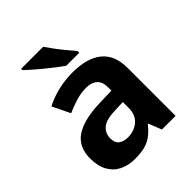

<svg xmlns="http://www.w3.org/2000/svg" viewBox="-214 -894 1032 1032"><g transform="rotate(-45 302.0 -378.0)"><path d="M302 -557Q412 -557 470.5 -509.5Q529 -462 529 -364V0H425L396 -74H392Q369 -45 344.5 -26Q320 -7 288.5 1.5Q257 10 211 10Q163 10 124.5 -8.5Q86 -27 64 -65.5Q42 -104 42 -163Q42 -250 103 -291.5Q164 -333 286 -337L381 -340V-364Q381 -407 358.5 -427Q336 -447 296 -447Q256 -447 218 -435.5Q180 -424 142 -407L93 -508Q137 -531 190.5 -544Q244 -557 302 -557ZM323 -251Q251 -249 223 -225Q195 -201 195 -162Q195 -128 215 -113.5Q235 -99 267 -99Q315 -99 348 -127.5Q381 -156 381 -208V-253ZM288 -766Q303 -744 323.5 -716.5Q344 -689 365.5 -663.5Q387 -638 403 -619V-606H304Q285 -619 259.5 -638.5Q234 -658 207.5 -680Q181 -702 158 -722Q135 -742 121 -756V-766Z"/></g></svg>

Font: Noto Sans Armenian
Style: Bold
Weight: 700
Version: Version 2.007